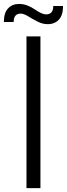

<svg xmlns="http://www.w3.org/2000/svg" viewBox="-57 -967 344 987"><path d="M150.9 -779.8V0H79.1V-779.8ZM216.8 -936H267.1Q267.1 -889.2 245.6 -866Q224.1 -842.8 188 -842.8Q161.6 -842.8 135.3 -856.4Q108.9 -870.1 87.2 -883.5Q65.4 -897 49.8 -897Q13.2 -897 13.2 -854H-37.1Q-37.1 -900.9 -15.6 -923.8Q5.9 -946.8 42 -946.8Q63 -946.8 84.2 -938.5Q105.5 -930.2 119.9 -919.9Q134.3 -909.7 150.9 -901.4Q167.5 -893.1 180.2 -893.1Q216.8 -893.1 216.8 -936Z"/></svg>

Font: Cooper Hewitt
Style: Book
Weight: 705
Designer: Village Type and Design LLC
Foundry: Cooper Hewitt Smithsonian Design Museum
Version: 1.000